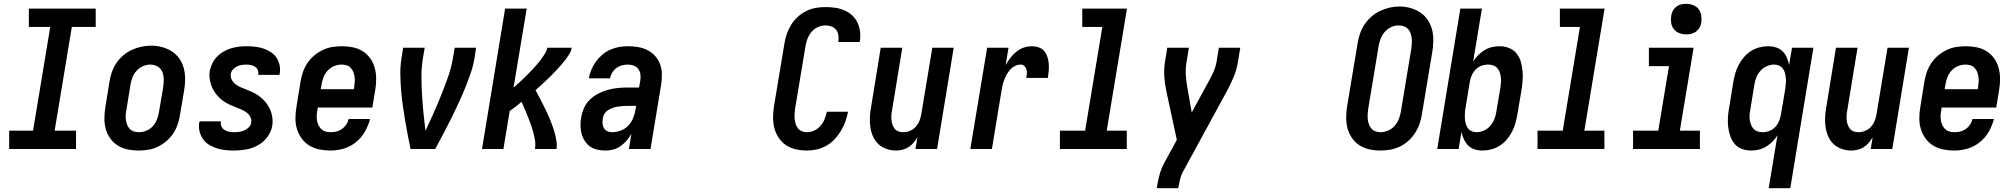

<svg xmlns="http://www.w3.org/2000/svg" viewBox="-20 -780 10540 1005"><path d="M28 0V-96H153L243 -639H131V-735H481V-639H356L266 -96H378V0Z M705 8Q675 8 647 2Q619 -4 595.5 -19Q572 -34 556 -57Q540 -80 533 -107Q526 -134 526.5 -163.5Q527 -193 532 -222L553 -352Q557 -378 565.5 -402.5Q574 -427 589 -449.5Q604 -472 625 -490Q646 -508 670.5 -519Q695 -530 720 -535.5Q745 -541 771 -541Q801 -541 828.5 -533.5Q856 -526 879.5 -511Q903 -496 919 -473Q935 -450 942 -423Q949 -396 949 -366.5Q949 -337 944 -308L922 -178Q918 -152 909.5 -127.5Q901 -103 886 -80.5Q871 -58 850 -40.5Q829 -23 805 -11.5Q781 0 755.5 4Q730 8 705 8ZM707 -88Q727 -88 746.5 -96Q766 -104 780 -119.5Q794 -135 801.5 -154.5Q809 -174 812 -193L834 -323Q837 -344 837 -365Q837 -386 829.5 -404Q822 -422 804.5 -432Q787 -442 766 -442Q747 -442 728 -433.5Q709 -425 695 -409.5Q681 -394 673.5 -375Q666 -356 663 -337L642 -207Q639 -193 638 -179Q637 -165 639 -152Q641 -139 645.5 -127Q650 -115 659 -105.5Q668 -96 680.5 -92Q693 -88 707 -88Z M1205 8Q1182 8 1158.5 5.5Q1135 3 1114 -4Q1093 -11 1074 -22.5Q1055 -34 1042.5 -52Q1030 -70 1024.5 -92.5Q1019 -115 1023 -138Q1024 -140 1024 -141.5Q1024 -143 1025 -145H1136Q1136 -144 1136 -143.5Q1136 -143 1136 -142Q1134 -129 1139.5 -117.5Q1145 -106 1155.5 -99.5Q1166 -93 1179 -90.5Q1192 -88 1205 -88Q1218 -88 1232 -90Q1246 -92 1259 -97.5Q1272 -103 1282.5 -113.5Q1293 -124 1295 -138Q1298 -154 1290 -168.5Q1282 -183 1269.5 -192Q1257 -201 1242 -207.5Q1227 -214 1212.5 -219.5Q1198 -225 1183.5 -231.5Q1169 -238 1156 -246.5Q1143 -255 1131.5 -265.5Q1120 -276 1110.5 -288.5Q1101 -301 1094 -314.5Q1087 -328 1082.5 -343.5Q1078 -359 1076.5 -375.5Q1075 -392 1078 -409Q1082 -429 1091.5 -448.5Q1101 -468 1116 -483.5Q1131 -499 1150 -510Q1169 -521 1189 -527Q1209 -533 1229.5 -535.5Q1250 -538 1270 -538Q1293 -538 1315.5 -535.5Q1338 -533 1358.5 -526Q1379 -519 1397 -507.5Q1415 -496 1427 -478.5Q1439 -461 1443.5 -439Q1448 -417 1444 -395Q1444 -393 1443.5 -391.5Q1443 -390 1443 -388H1331Q1332 -388 1332 -389Q1332 -390 1332 -390Q1334 -402 1329.5 -413Q1325 -424 1315.5 -430.5Q1306 -437 1294 -439.5Q1282 -442 1270 -442Q1258 -442 1245 -440Q1232 -438 1220.5 -432.5Q1209 -427 1199.5 -416.5Q1190 -406 1188 -393Q1186 -376 1193.5 -362Q1201 -348 1213.5 -338.5Q1226 -329 1240.5 -323Q1255 -317 1270 -311Q1285 -305 1299.5 -298.5Q1314 -292 1327 -283.5Q1340 -275 1351.5 -264.5Q1363 -254 1372.5 -242Q1382 -230 1389.5 -216Q1397 -202 1401 -187Q1405 -172 1406.5 -155.5Q1408 -139 1405 -122Q1400 -90 1379 -62.5Q1358 -35 1329 -19Q1300 -3 1268 2.5Q1236 8 1205 8Z M1709 8Q1679 8 1650.5 2Q1622 -4 1598.5 -18.5Q1575 -33 1558.5 -56Q1542 -79 1534 -106Q1526 -133 1526.5 -163Q1527 -193 1532 -222L1553 -352Q1557 -378 1565.5 -402.5Q1574 -427 1589 -449.5Q1604 -472 1625 -489.5Q1646 -507 1670 -518.5Q1694 -530 1719.5 -534Q1745 -538 1770 -538Q1800 -538 1828.5 -532Q1857 -526 1880 -511Q1903 -496 1919 -473Q1935 -450 1942 -423Q1949 -396 1949 -366.5Q1949 -337 1944 -308L1929 -217H1643L1642 -207Q1639 -193 1638 -179Q1637 -165 1639 -151.5Q1641 -138 1646.5 -126Q1652 -114 1661 -105Q1670 -96 1682.5 -92Q1695 -88 1709 -88Q1725 -88 1740.5 -91.5Q1756 -95 1769.5 -104.5Q1783 -114 1792 -127.5Q1801 -141 1805 -157H1917Q1908 -122 1889.5 -90Q1871 -58 1842 -35Q1813 -12 1778.5 -2Q1744 8 1709 8ZM1659 -313H1832L1834 -323Q1836 -337 1837 -351Q1838 -365 1836 -378Q1834 -391 1829.5 -403Q1825 -415 1816 -424.5Q1807 -434 1794.5 -438Q1782 -442 1768 -442Q1749 -442 1729 -434Q1709 -426 1695 -410.5Q1681 -395 1673.5 -375.5Q1666 -356 1663 -337Z M2129 0Q2121 -39 2113.5 -77.5Q2106 -116 2099.5 -155.5Q2093 -195 2087.5 -234.5Q2082 -274 2079 -314Q2076 -354 2075.5 -395Q2075 -436 2082 -477L2090 -530H2203L2194 -477Q2186 -428 2186 -380Q2186 -332 2189 -284Q2192 -236 2196.5 -189Q2201 -142 2207 -95Q2229 -142 2250 -189Q2271 -236 2290 -283.5Q2309 -331 2326 -379.5Q2343 -428 2351 -477L2360 -530H2472L2464 -477Q2457 -435 2443 -394.5Q2429 -354 2412.5 -314Q2396 -274 2377.5 -234.5Q2359 -195 2339.5 -155.5Q2320 -116 2299.5 -77.5Q2279 -39 2258 0Z M2503 0 2624 -735H2737L2668 -321Q2681 -333 2694 -344.5Q2707 -356 2719.5 -368Q2732 -380 2744 -392.5Q2756 -405 2768 -417.5Q2780 -430 2791.5 -443.5Q2803 -457 2813 -470.5Q2823 -484 2832.5 -499Q2842 -514 2845 -530H2972Q2970 -513 2960 -497Q2950 -481 2939 -466.5Q2928 -452 2915.5 -438Q2903 -424 2890.5 -410.5Q2878 -397 2864.5 -383.5Q2851 -370 2837.5 -357.5Q2824 -345 2810.5 -332.5Q2797 -320 2783 -308Q2793 -290 2802.5 -272Q2812 -254 2821 -236Q2830 -218 2839 -199.5Q2848 -181 2856 -162Q2864 -143 2871 -123.5Q2878 -104 2883.5 -84Q2889 -64 2892.5 -42.5Q2896 -21 2893 0H2780Q2784 -22 2780.5 -44Q2777 -66 2771.5 -87Q2766 -108 2758.5 -128.5Q2751 -149 2743.5 -168.5Q2736 -188 2727.5 -207.5Q2719 -227 2710 -247Q2695 -234 2679.5 -222Q2664 -210 2648 -199L2615 0Z M3150 8Q3128 8 3107 3.5Q3086 -1 3069.5 -12.5Q3053 -24 3041.5 -41.5Q3030 -59 3024.5 -79Q3019 -99 3018.5 -121Q3018 -143 3022 -164Q3026 -190 3037 -215Q3048 -240 3068 -259Q3088 -278 3112.5 -290.5Q3137 -303 3163 -310Q3189 -317 3214.5 -319.5Q3240 -322 3266 -322H3325L3331 -355Q3334 -371 3332.5 -387.5Q3331 -404 3322.5 -417Q3314 -430 3298.5 -436Q3283 -442 3267 -442Q3251 -442 3235.5 -438Q3220 -434 3206.5 -424Q3193 -414 3184.5 -399.5Q3176 -385 3173 -370H3062Q3066 -393 3075.5 -415.5Q3085 -438 3099.5 -458Q3114 -478 3133 -494Q3152 -510 3174.5 -520Q3197 -530 3220.5 -534Q3244 -538 3267 -538Q3294 -538 3320.5 -533.5Q3347 -529 3369.5 -517.5Q3392 -506 3409 -487Q3426 -468 3435 -444Q3444 -420 3444.5 -393Q3445 -366 3441 -339L3385 0H3272L3285 -80Q3275 -61 3260.5 -44.5Q3246 -28 3228.5 -15.5Q3211 -3 3190.5 2.5Q3170 8 3150 8ZM3184 -88Q3206 -88 3228 -96Q3250 -104 3267 -121Q3284 -138 3293 -159.5Q3302 -181 3306 -203L3310 -226H3266Q3253 -226 3240 -225Q3227 -224 3214 -222Q3201 -220 3188 -215.5Q3175 -211 3163.5 -204Q3152 -197 3144.5 -185Q3137 -173 3135 -160Q3133 -147 3134 -133.5Q3135 -120 3141 -109.5Q3147 -99 3158.5 -93.5Q3170 -88 3184 -88Z M4204 8Q4174 8 4145.5 1.5Q4117 -5 4094 -20.5Q4071 -36 4055.5 -59.5Q4040 -83 4033 -110.5Q4026 -138 4026.5 -168Q4027 -198 4032 -228L4086 -552Q4090 -578 4098.5 -602.5Q4107 -627 4121 -650Q4135 -673 4155.5 -691.5Q4176 -710 4200 -722Q4224 -734 4249.5 -738.5Q4275 -743 4300 -743Q4326 -743 4351 -739.5Q4376 -736 4398.5 -726.5Q4421 -717 4439 -701Q4457 -685 4467.5 -663.5Q4478 -642 4481.5 -617Q4485 -592 4481 -566Q4480 -565 4480 -563Q4480 -561 4479 -560H4368Q4368 -560 4368 -561Q4368 -562 4368 -563Q4371 -579 4368.5 -595.5Q4366 -612 4356.5 -624Q4347 -636 4332 -641.5Q4317 -647 4300 -647Q4280 -647 4260.5 -638Q4241 -629 4227.5 -612.5Q4214 -596 4206.5 -576.5Q4199 -557 4196 -537L4142 -212Q4140 -198 4139 -184Q4138 -170 4139.5 -156.5Q4141 -143 4145 -130.5Q4149 -118 4157 -108Q4165 -98 4177.5 -93Q4190 -88 4204 -88Q4224 -88 4243 -97Q4262 -106 4275.5 -122Q4289 -138 4296.5 -157Q4304 -176 4308 -195H4419Q4414 -169 4405 -144Q4396 -119 4382 -95.5Q4368 -72 4349 -51.5Q4330 -31 4306 -17.5Q4282 -4 4256 2Q4230 8 4204 8Z M4670 8Q4644 8 4619 -1Q4594 -10 4576.5 -27Q4559 -44 4549 -67.5Q4539 -91 4535.5 -116.5Q4532 -142 4533.5 -169Q4535 -196 4540 -222L4590 -530H4703L4650 -207Q4647 -193 4646 -180Q4645 -167 4646 -154Q4647 -141 4651 -129Q4655 -117 4662.5 -107Q4670 -97 4682 -92.5Q4694 -88 4707 -88Q4725 -88 4742.5 -95Q4760 -102 4772.5 -115.5Q4785 -129 4792 -146Q4799 -163 4802 -180L4860 -530H4972L4885 0H4772L4782 -61Q4773 -46 4761.5 -32.5Q4750 -19 4735 -9.5Q4720 0 4703 4Q4686 8 4670 8Z M5059 0 5147 -530H5259L5244 -439Q5255 -459 5268.5 -477Q5282 -495 5300 -509.5Q5318 -524 5339 -531Q5360 -538 5382 -538Q5400 -538 5417.5 -532Q5435 -526 5446 -512.5Q5457 -499 5462.5 -482Q5468 -465 5469.5 -447Q5471 -429 5469.5 -410Q5468 -391 5465 -372H5352Q5354 -383 5355 -394.5Q5356 -406 5353 -416.5Q5350 -427 5342 -434.5Q5334 -442 5323 -442Q5308 -442 5293.5 -435Q5279 -428 5268 -416Q5257 -404 5249.5 -390Q5242 -376 5236.5 -362Q5231 -348 5227.5 -333Q5224 -318 5222 -303L5172 0Z M5528 0V-96H5660L5750 -639H5645V-735H5879L5773 -96H5878V0Z M6035 205 6036 198Q6041 166 6049.5 134.5Q6058 103 6074 73L6140 -48L6085 -303Q6077 -340 6074.5 -378.5Q6072 -417 6078 -457L6090 -530H6203L6191 -457Q6185 -422 6187 -388Q6189 -354 6195 -322L6218 -191L6304 -349Q6319 -375 6331 -402Q6343 -429 6348 -457L6360 -530H6472L6460 -457Q6454 -417 6438 -378.5Q6422 -340 6402 -303L6172 119Q6162 138 6157 158Q6152 178 6149 198L6147 205Z M7205 8Q7175 8 7146.5 1.5Q7118 -5 7094.5 -20.5Q7071 -36 7055.5 -59.5Q7040 -83 7033 -110.5Q7026 -138 7026.5 -168Q7027 -198 7032 -228L7086 -552Q7090 -578 7098.5 -603Q7107 -628 7122 -651Q7137 -674 7158 -692.5Q7179 -711 7203.5 -722.5Q7228 -734 7253.5 -740Q7279 -746 7305 -746Q7335 -746 7363 -738Q7391 -730 7414.5 -714.5Q7438 -699 7453.5 -675.5Q7469 -652 7476 -624.5Q7483 -597 7482.5 -567Q7482 -537 7477 -507L7423 -183Q7419 -157 7410.5 -132Q7402 -107 7387 -84Q7372 -61 7351.5 -42.5Q7331 -24 7306.5 -12.5Q7282 -1 7256 3.5Q7230 8 7205 8ZM7207 -88Q7227 -88 7247 -97Q7267 -106 7281 -122.5Q7295 -139 7302.5 -158.5Q7310 -178 7313 -198L7367 -523Q7369 -537 7370 -551.5Q7371 -566 7369.5 -579.5Q7368 -593 7363.5 -606Q7359 -619 7350 -628.5Q7341 -638 7328 -642.5Q7315 -647 7300 -647Q7280 -647 7260.5 -637.5Q7241 -628 7227.5 -612Q7214 -596 7206.5 -576.5Q7199 -557 7196 -537L7142 -212Q7140 -198 7139 -183.5Q7138 -169 7139.5 -155.5Q7141 -142 7145.5 -129.5Q7150 -117 7158.5 -107Q7167 -97 7180 -92.5Q7193 -88 7207 -88Z M7740 8Q7718 8 7698 1.5Q7678 -5 7664.5 -19Q7651 -33 7642.5 -51.5Q7634 -70 7630 -90L7615 0H7503L7624 -735H7737L7691 -458Q7702 -476 7717.5 -491.5Q7733 -507 7751.5 -518Q7770 -529 7790 -533.5Q7810 -538 7831 -538Q7856 -538 7879.5 -528.5Q7903 -519 7918 -500.5Q7933 -482 7940 -458.5Q7947 -435 7949.5 -410Q7952 -385 7950 -359Q7948 -333 7944 -308L7922 -178Q7918 -155 7911.5 -132.5Q7905 -110 7893.5 -88.5Q7882 -67 7866 -48.5Q7850 -30 7829.5 -17Q7809 -4 7785.5 2Q7762 8 7740 8ZM7708 -88Q7728 -88 7747 -96.5Q7766 -105 7780 -120.5Q7794 -136 7801.5 -155Q7809 -174 7812 -193L7834 -323Q7836 -337 7837 -350.5Q7838 -364 7836 -377.5Q7834 -391 7829.5 -403Q7825 -415 7816.5 -424.5Q7808 -434 7795 -438Q7782 -442 7769 -442Q7751 -442 7733.5 -435.5Q7716 -429 7703 -415Q7690 -401 7683 -384Q7676 -367 7673 -350L7652 -220Q7649 -205 7648 -191Q7647 -177 7647.5 -163Q7648 -149 7651.5 -135.5Q7655 -122 7662 -111Q7669 -100 7681.5 -94Q7694 -88 7708 -88Z M8028 0V-96H8160L8250 -639H8145V-735H8379L8273 -96H8378V0Z M8528 0V-96H8660L8716 -434H8611V-530H8845L8773 -96H8878V0ZM8806 -600Q8787 -600 8769.5 -607Q8752 -614 8741 -628Q8730 -642 8727.5 -661Q8725 -680 8728 -699Q8730 -713 8737 -725Q8744 -737 8755 -745.5Q8766 -754 8779.5 -757Q8793 -760 8806 -760Q8825 -760 8843 -753Q8861 -746 8871.5 -732Q8882 -718 8885 -699Q8888 -680 8885 -661Q8883 -647 8876 -635Q8869 -623 8857.5 -614.5Q8846 -606 8832.5 -603Q8819 -600 8806 -600Z M9238 205 9284 -72Q9273 -54 9257.5 -38.5Q9242 -23 9223.5 -12Q9205 -1 9185 3.5Q9165 8 9145 8Q9119 8 9095.5 -1.5Q9072 -11 9057.5 -29.5Q9043 -48 9035.5 -71.5Q9028 -95 9025.5 -120Q9023 -145 9025 -171Q9027 -197 9032 -222L9053 -352Q9057 -375 9063.5 -397.5Q9070 -420 9081.5 -441.5Q9093 -463 9109 -481.5Q9125 -500 9145.5 -513Q9166 -526 9189.5 -532Q9213 -538 9236 -538Q9257 -538 9277 -531.5Q9297 -525 9311 -511Q9325 -497 9333 -478.5Q9341 -460 9345 -440L9360 -530H9472L9351 205ZM9207 -88Q9224 -88 9241.5 -94.5Q9259 -101 9272 -115Q9285 -129 9292 -146Q9299 -163 9302 -180L9324 -310Q9326 -325 9327.5 -339Q9329 -353 9328 -367Q9327 -381 9324 -394.5Q9321 -408 9313.5 -419Q9306 -430 9293.5 -436Q9281 -442 9267 -442Q9247 -442 9228 -433.5Q9209 -425 9195 -409.5Q9181 -394 9173.5 -375Q9166 -356 9163 -337L9142 -207Q9139 -193 9138 -179.5Q9137 -166 9139 -152.5Q9141 -139 9145.5 -127Q9150 -115 9159 -105.5Q9168 -96 9180.5 -92Q9193 -88 9207 -88Z M9670 8Q9644 8 9619 -1Q9594 -10 9576.5 -27Q9559 -44 9549 -67.5Q9539 -91 9535.5 -116.5Q9532 -142 9533.5 -169Q9535 -196 9540 -222L9590 -530H9703L9650 -207Q9647 -193 9646 -180Q9645 -167 9646 -154Q9647 -141 9651 -129Q9655 -117 9662.5 -107Q9670 -97 9682 -92.5Q9694 -88 9707 -88Q9725 -88 9742.5 -95Q9760 -102 9772.5 -115.5Q9785 -129 9792 -146Q9799 -163 9802 -180L9860 -530H9972L9885 0H9772L9782 -61Q9773 -46 9761.5 -32.5Q9750 -19 9735 -9.5Q9720 0 9703 4Q9686 8 9670 8Z M10209 8Q10179 8 10150.5 2Q10122 -4 10098.5 -18.5Q10075 -33 10058.5 -56Q10042 -79 10034 -106Q10026 -133 10026.5 -163Q10027 -193 10032 -222L10053 -352Q10057 -378 10065.5 -402.5Q10074 -427 10089 -449.5Q10104 -472 10125 -489.5Q10146 -507 10170 -518.5Q10194 -530 10219.5 -534Q10245 -538 10270 -538Q10300 -538 10328.5 -532Q10357 -526 10380 -511Q10403 -496 10419 -473Q10435 -450 10442 -423Q10449 -396 10449 -366.5Q10449 -337 10444 -308L10429 -217H10143L10142 -207Q10139 -193 10138 -179Q10137 -165 10139 -151.5Q10141 -138 10146.5 -126Q10152 -114 10161 -105Q10170 -96 10182.5 -92Q10195 -88 10209 -88Q10225 -88 10240.5 -91.5Q10256 -95 10269.5 -104.5Q10283 -114 10292 -127.5Q10301 -141 10305 -157H10417Q10408 -122 10389.5 -90Q10371 -58 10342 -35Q10313 -12 10278.5 -2Q10244 8 10209 8ZM10159 -313H10332L10334 -323Q10336 -337 10337 -351Q10338 -365 10336 -378Q10334 -391 10329.5 -403Q10325 -415 10316 -424.5Q10307 -434 10294.5 -438Q10282 -442 10268 -442Q10249 -442 10229 -434Q10209 -426 10195 -410.5Q10181 -395 10173.5 -375.5Q10166 -356 10163 -337Z"/></svg>

Font: Iosevka Curly Oblique
Style: Bold
Weight: 700
Italic angle: -9°
Monospace: yes
Designer: Belleve Invis
Foundry: Belleve Invis
Version: Version 11.1.0; ttfautohint (v1.8.3)